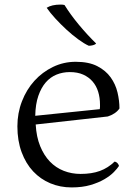

<svg xmlns="http://www.w3.org/2000/svg" viewBox="-20 -802 596 839"><path d="M136 -258Q139 -204 155.5 -163.5Q172 -123 198 -96Q224 -69 258.5 -55.5Q293 -42 332 -42Q381 -42 416.5 -55Q452 -68 481 -96Q495 -93 500 -77Q493 -66 477.5 -50Q462 -34 436.5 -19Q411 -4 375.5 6.5Q340 17 293 17Q243 17 200 -1Q157 -19 125 -53Q93 -87 74.5 -137Q56 -187 56 -250Q56 -308 76 -359.5Q96 -411 130.5 -449Q165 -487 211.5 -509.5Q258 -532 311 -532Q368 -532 405 -513Q442 -494 463.5 -464Q485 -434 493.5 -398Q502 -362 502 -328Q494 -316 480.5 -307Q467 -298 451 -293ZM285 -487Q254 -487 227 -476Q200 -465 180 -442Q160 -419 147.5 -383Q135 -347 134 -296L416 -325Q417 -330 417 -335Q417 -340 417 -344Q417 -375 409 -401Q401 -427 384.5 -446Q368 -465 343.5 -476Q319 -487 285 -487ZM368 -602Q348 -611 322 -630Q296 -649 270.5 -672.5Q245 -696 222 -721Q199 -746 184 -768Q206 -782 245 -782Q256 -782 262 -780Q288 -738 325 -693.5Q362 -649 400 -612Q396 -607 386.5 -604.5Q377 -602 368 -602Z"/></svg>

Font: Gotu
Style: Regular
Weight: 400
Designer: Sarang Kulkarni & Kailash Malviya
Foundry: Ek Type
Version: Version 2.320;hotconv 1.0.109;makeotfexe 2.5.65596; ttfautoh